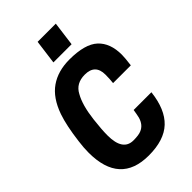

<svg xmlns="http://www.w3.org/2000/svg" viewBox="-298 -1127 1247 1247"><g transform="rotate(-45 325.0 -503.5)"><path d="M473 -853ZM451 -853H284L306 -1020H473ZM295 13Q31 13 31 -277Q31 -322 38 -374Q54 -503 81 -581Q120 -692 192.5 -742.5Q265 -793 371 -793Q513 -793 573.5 -737Q634 -681 634 -574Q634 -545 626 -484H463Q467 -519 467 -558Q467 -653 372 -653Q291 -653 258 -589Q221 -525 207 -407Q197 -322 197 -269Q197 -127 294 -127Q342 -127 365 -137Q408 -154 423 -207Q429 -233 434 -266H597Q581 -124 508.5 -55.5Q436 13 295 13Z"/></g></svg>

Font: Tanohe Sans
Style: Bold Italic
Weight: 700
Designer: Village Type and Design LLC & Cristiano Sobral
Foundry: Cooper Hewitt Smithsonian Design Museum
Version: Version 1.00;September 29, 2021;FontCreator 13.0.0.2655 64-b